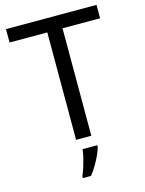

<svg xmlns="http://www.w3.org/2000/svg" viewBox="-136 -795 828 1096"><g transform="rotate(-15 278.0 -246.5)"><path d="M323 0H233V-635H10V-714H545V-635H323ZM342 70Q338 88 325.5 115.5Q313 143 296.5 171Q280 199 262 221H214V209Q222 192 230.5 165.5Q239 139 246 110.5Q253 82 255 61H342Z"/></g></svg>

Font: Noto Sans Grantha
Style: Regular
Weight: 400
Designer: Monotype Design Team
Foundry: Monotype Imaging Inc.
Version: Version 2.003; ttfautohint (v1.8.4.7-5d5b)